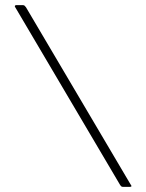

<svg xmlns="http://www.w3.org/2000/svg" viewBox="-20 -728 570 748"><path d="M459 0Q455 0 452.5 -2Q450 -4 447 -9L41 -697Q37 -702 38 -705Q39 -708 43 -708H68Q73 -708 75 -706.5Q77 -705 81 -700L489 -9Q492 -6 492 -3Q492 0 486 0Z"/></svg>

Font: Glory ExtraLight
Style: Regular
Weight: 250
Version: Version 1.011